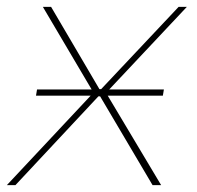

<svg xmlns="http://www.w3.org/2000/svg" viewBox="-26 -540 576 560"><path d="M82 -279H452L449 -261H79ZM245 -268 246 -271 99 -520H123L264 -280H269L495 -520H519L285 -271L284 -268L444 0H419L266 -259H261L19 0H-6Z"/></svg>

Font: Fixel Italic Variable Display Thin
Style: Italic
Weight: 100
Italic angle: -10°
Designer: AlfaBravo + MacPaw
Foundry: Kyrylo Tkachov, Marchela Mozhyna, Serhii Makarenko, Maria Weinstein, Zakhar Kryvoshyya
Version: Version 1.210;Glyphs 3.2 (3217)